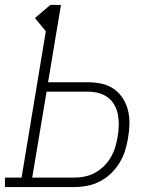

<svg xmlns="http://www.w3.org/2000/svg" viewBox="-35 -755 655 775"><path d="M-15 0V-38H52L150 -629L106 -682L168 -735H211L159 -423H320Q349 -423 376 -417Q403 -411 424.5 -396Q446 -381 460.5 -358.5Q475 -336 481.5 -310Q488 -284 487.5 -255.5Q487 -227 482 -199Q478 -173 470 -147.5Q462 -122 447.5 -98Q433 -74 412.5 -54.5Q392 -35 367.5 -22.5Q343 -10 316.5 -5Q290 0 264 0ZM95 -38H264Q286 -38 307.5 -42.5Q329 -47 349 -58Q369 -69 385.5 -85.5Q402 -102 413 -121.5Q424 -141 430.5 -162.5Q437 -184 440 -205Q444 -226 444.5 -248.5Q445 -271 441 -292Q437 -313 427 -331Q417 -349 400.5 -361.5Q384 -374 363 -379.5Q342 -385 320 -385H153Z"/></svg>

Font: Iosevka Curly Slab XLtExObl
Style: Regular
Weight: 200
Width: 7
Italic angle: -9°
Monospace: yes
Designer: Belleve Invis
Foundry: Belleve Invis
Version: Version 11.0.0; ttfautohint (v1.8.3)